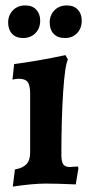

<svg xmlns="http://www.w3.org/2000/svg" viewBox="-20 -676 332 707"><path d="M35 -52Q64 -57 77.5 -71.5Q91 -86 91 -114V-330Q91 -362 82 -374Q73 -386 49 -386Q41 -386 26 -383L32 -440Q117 -451 221 -473L230 -457Q219 -435 212.5 -336.5Q206 -238 206 -105Q206 -81 213 -71Q220 -61 237 -61L266 -63L269 -58L259 3Q188 0 149 0Q102 0 27 11ZM10 -593Q10 -620 27.5 -638Q45 -656 73 -656Q99 -656 113.5 -640.5Q128 -625 128 -600Q128 -572 110.5 -554Q93 -536 65 -536Q39 -536 24.5 -551.5Q10 -567 10 -593ZM163 -593Q163 -620 180.5 -638Q198 -656 226 -656Q252 -656 266.5 -640.5Q281 -625 281 -600Q281 -572 264 -554Q247 -536 219 -536Q192 -536 177.5 -551.5Q163 -567 163 -593Z"/></svg>

Font: Alegreya
Style: Bold
Weight: 700
Designer: Juan Pablo del Peral
Foundry: Huerta Tipografica
Version: Version 2.008; ttfautohint (v1.8)